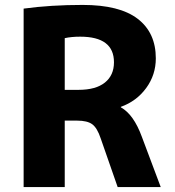

<svg xmlns="http://www.w3.org/2000/svg" viewBox="-20 -760 709 780"><path d="M243 -270V0H76V-725Q186 -740 316 -740Q466 -740 539.5 -683.5Q613 -627 613 -523Q613 -456 574 -402.5Q535 -349 471 -326V-324Q523 -295 556 -205L633 0H458L389 -198Q375 -240 355 -255Q335 -270 293 -270ZM243 -395H299Q369 -395 406 -424.5Q443 -454 443 -507Q443 -611 306 -611Q270 -611 243 -605Z"/></svg>

Font: M PLUS 1p ExtraBold
Style: Regular
Weight: 800
Version: Version 1.062